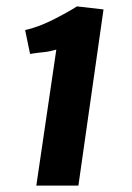

<svg xmlns="http://www.w3.org/2000/svg" viewBox="-20 -580 414 600"><path d="M93.5 0 156 -425Q133.5 -418.5 116.5 -417Q99.5 -415.5 74 -411.5L58.5 -486Q99 -495 144 -517.5Q189 -540 220.5 -560H221L303.5 -550.5L225 0Z"/></svg>

Font: Merriweather Sans SemiBold
Style: Italic
Weight: 600
Italic angle: -7.5°
Designer: Eben Sorkin
Foundry: Eben Sorkin
Version: Version 2.001